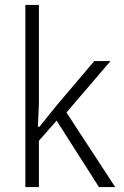

<svg xmlns="http://www.w3.org/2000/svg" viewBox="-20 -760 503 780"><path d="M83 0V-740H138V-336L134 -245H140L212 -334L363 -512H429L250 -303L448 0H382L210 -270L138 -188V0Z"/></svg>

Font: IBM Plex Sans Condensed Light
Style: Regular
Weight: 300
Width: 3
Designer: Mike Abbink, Paul van der Laan, Pieter van Rosmalen
Foundry: Bold Monday
Version: Version 3.201